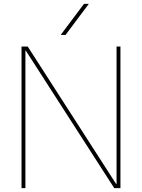

<svg xmlns="http://www.w3.org/2000/svg" viewBox="-20 -970 732 990"><path d="M318 -790H293L413 -950H438ZM581 -21V-730H601V0H569L113 -709H111V0H91V-730H123L579 -21Z"/></svg>

Font: M PLUS 1p Thin
Style: Regular
Weight: 250
Version: Version 1.062